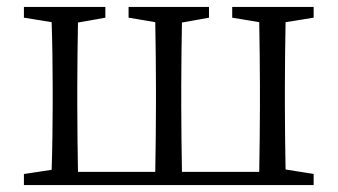

<svg xmlns="http://www.w3.org/2000/svg" viewBox="-20 -534 974 554"><path d="M885 -483V-514H650V-483L728 -470C729 -415 730 -339 730 -286V-228C730 -174 729 -94 728 -38H505C504 -94 503 -174 503 -228V-286C503 -338 504 -414 505 -469L583 -483V-514H351V-483L428 -470C429 -415 430 -339 430 -286V-228C430 -174 429 -94 428 -38H205C204 -94 203 -174 203 -228V-286C203 -338 204 -414 205 -469L284 -483V-514H49V-483L129 -470C131 -415 132 -339 132 -286V-228C132 -176 131 -100 129 -44L49 -32V0H885V-32L804 -45C803 -100 802 -176 802 -228V-286C802 -338 803 -415 804 -470Z"/></svg>

Font: Noto Serif CJK JP
Style: Regular
Weight: 400
Designer: Ryoko NISHIZUKA 西塚涼子 (kana & ideographs); Frank Grießhammer (Latin, Greek & Cyrillic); Wenlong ZHANG 张文龙 (bopomofo); San
Foundry: Adobe Systems Incorporated
Version: Version 1.000;PS 1;hotconv 16.6.53;makeotf.lib2.5.65590